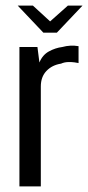

<svg xmlns="http://www.w3.org/2000/svg" viewBox="-20 -662 313 682"><path d="M49 0V-495H113L120 -440Q131 -467 154 -479.5Q177 -492 201 -495Q230 -503 259 -498V-438Q255 -439 244.5 -440.5Q234 -442 221 -441.5Q208 -441 197 -436Q165 -431 145 -410Q125 -389 125 -355V0ZM134 -546 43 -642H97L158 -586L221 -642H273L182 -546Z"/></svg>

Font: Alumni Sans Thin Medium
Style: Regular
Weight: 500
Version: Version 1.018